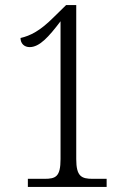

<svg xmlns="http://www.w3.org/2000/svg" viewBox="-20 -738 512 758"><path d="M90 0H401V-32H346C301 -32 281 -42 281 -110V-718H241L191 -669C138 -616 100 -597 61 -588C61 -566 76 -552 97 -552C136 -552 172 -592 219 -654V-110C219 -40 200 -32 155 -32H90Z"/></svg>

Font: Noto Serif Thai Condensed Light
Style: Regular
Weight: 300
Width: 3
Designer: Monotype Design Team
Foundry: Monotype Imaging Inc.
Version: Version 2.002